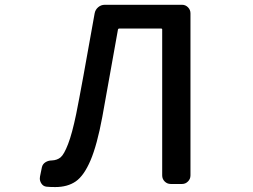

<svg xmlns="http://www.w3.org/2000/svg" viewBox="-20 -756 1040 789"><path d="M207 12.7Q185.5 12.7 171.4 11.2Q157.2 9.8 149.4 -2.9Q143.6 -12.7 143.6 -22.5Q143.6 -26.4 144.5 -31.2L152.3 -69.3Q155.3 -82 167 -89.4Q178.7 -96.7 193.4 -96.7Q214.8 -97.7 229 -109.4Q243.2 -121.1 259.8 -164.1Q276.4 -207 293 -287.1Q314.5 -393.6 369.1 -702.1Q372.1 -716.8 383.8 -726.6Q395.5 -736.3 410.2 -736.3H728.5Q742.2 -736.3 752.4 -726.1Q762.7 -715.8 762.7 -701.2V-35.2Q762.7 -20.5 752.4 -10.3Q742.2 0 728.5 0H681.6Q667 0 656.7 -10.3Q646.5 -20.5 646.5 -35.2V-634.8Q646.5 -638.7 642.6 -638.7H469.7Q465.8 -638.7 464.8 -634.8Q453.1 -571.3 432.1 -452.1Q411.1 -333 400.4 -275.4Q378.9 -160.2 352.1 -97.2Q325.2 -34.2 291.5 -10.7Q257.8 12.7 207 12.7Z"/></svg>

Font: Gen Jyuu Gothic L Monospace Medium
Style: Regular
Weight: 500
Designer: [Source Han Sans]
Ryoko NISHIZUKA  (kana & ideographs); Paul D. Hunt (Latin, Greek & Cyrillic); Wenlong ZHANG  (bopomofo
Version: Version 1.002.20150607